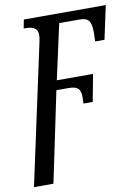

<svg xmlns="http://www.w3.org/2000/svg" viewBox="-90 -595 650 893"><g transform="rotate(-10 235.0 -148.0)"><path d="M140 -423Q144 -445 144 -452Q144 -475 130 -485Q116 -495 86 -495H78L86 -536H473L439 -378H395L396 -412Q397 -446 391 -463Q385 -480 372.5 -485.5Q360 -491 338 -491H245L188 -231H359L335 -103H291L292 -123Q294 -158 282 -172Q270 -186 237 -186H178L89 240H-3Z"/></g></svg>

Font: Noto Serif Narrow
Style: Italic
Weight: 400
Width: 4
Italic angle: -12°
Designer: Monotype Design Team
Foundry: Monotype Imaging Inc.
Version: Version 1.001